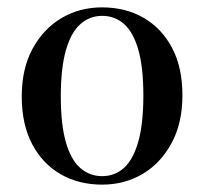

<svg xmlns="http://www.w3.org/2000/svg" viewBox="-20 -488 554 521"><path d="M257 13Q194 13 145 -15Q96 -43 67.5 -96.5Q39 -150 39 -226Q39 -302 68.5 -356Q98 -410 147 -439Q196 -468 257 -468Q321 -468 370 -439.5Q419 -411 447 -358Q475 -305 475 -229Q475 -154 445.5 -99.5Q416 -45 367 -16Q318 13 257 13ZM257 -10Q292 -10 317 -33Q342 -56 355.5 -104.5Q369 -153 369 -229Q369 -305 355.5 -352.5Q342 -400 317 -422.5Q292 -445 257 -445Q223 -445 197.5 -422Q172 -399 158.5 -350.5Q145 -302 145 -226Q145 -151 158.5 -103Q172 -55 197.5 -32.5Q223 -10 257 -10Z"/></svg>

Font: Source Serif 4 60pt SemiBold
Style: Regular
Weight: 600
Version: Version 4.004;hotconv 1.0.116;makeotfexe 2.5.65601